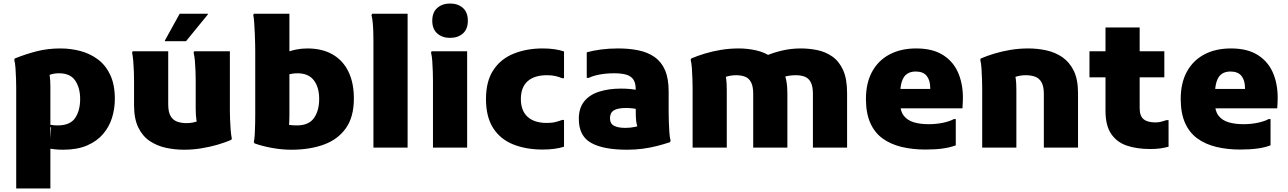

<svg xmlns="http://www.w3.org/2000/svg" viewBox="-20 -838 7311 1090"><path d="M72 232V-341Q72 -361 71 -391Q70 -421 68 -450.5Q66 -480 61 -498L64 -506Q126 -531 188.5 -547Q251 -563 323 -563Q381 -563 436 -548.5Q491 -534 535.5 -501Q580 -468 606 -412.5Q632 -357 632 -276Q632 -221 616 -169.5Q600 -118 565 -77Q530 -36 474 -12Q418 12 338 12Q316 12 294.5 10Q273 8 258.5 5.5Q244 3 245 3L266 -72V232ZM266 -52 270 -113Q259 -127 260.5 -129Q262 -131 274.5 -128.5Q287 -126 307 -126Q378 -126 406.5 -168Q435 -210 435 -276Q435 -339 407 -380.5Q379 -422 315 -422Q287 -422 263 -413.5Q239 -405 234 -398L247 -445Q259 -430 262.5 -406.5Q266 -383 266 -345Z M1025 12Q972 12 921.5 1Q871 -10 830 -37.5Q789 -65 765 -114.5Q741 -164 741 -241V-382Q741 -402 740 -432.5Q739 -463 736.5 -492Q734 -521 730 -539L733 -547H935V-246Q935 -203 948 -180Q961 -157 984.5 -148Q1008 -139 1038 -139Q1066 -139 1089.5 -146Q1113 -153 1132 -159L1105 -117Q1099 -133 1095 -158Q1091 -183 1091 -222V-382Q1091 -402 1090 -432.5Q1089 -463 1086.5 -492Q1084 -521 1079 -539L1083 -547H1285V-213Q1285 -193 1286 -162Q1287 -131 1289.5 -100.5Q1292 -70 1296 -52L1293 -44Q1258 -29 1215 -16.5Q1172 -4 1123.5 4Q1075 12 1025 12ZM916 -604V-608L1000 -760H1160V-756L1036 -604Z M1634 12Q1579 12 1522.5 1.5Q1466 -9 1425 -24L1421 -32Q1425 -50 1426.5 -79.5Q1428 -109 1428.5 -139Q1429 -169 1429 -189V-544Q1429 -559 1428.5 -587.5Q1428 -616 1426.5 -649Q1425 -682 1423 -710.5Q1421 -739 1418 -752L1421 -760H1623V-185Q1623 -155 1621 -130.5Q1619 -106 1619 -89L1586 -131Q1593 -133 1617 -129.5Q1641 -126 1665 -126Q1733 -126 1762.5 -168Q1792 -210 1792 -276Q1792 -343 1761.5 -382.5Q1731 -422 1668 -422Q1656 -422 1642 -420Q1628 -418 1614.5 -415Q1601 -412 1591 -408V-535Q1628 -550 1660 -556.5Q1692 -563 1724 -563Q1810 -563 1869 -528.5Q1928 -494 1958.5 -430.5Q1989 -367 1989 -279Q1989 -174 1943.5 -110Q1898 -46 1818 -17Q1738 12 1634 12Z M2100 0V-595Q2100 -615 2099.5 -645Q2099 -675 2096.5 -704.5Q2094 -734 2089 -752L2093 -760H2294V0Z M2535 -623Q2491 -623 2462.5 -648Q2434 -673 2434 -720Q2434 -768 2462.5 -793Q2491 -818 2535 -818Q2580 -818 2608 -793Q2636 -768 2636 -720Q2636 -673 2608 -648Q2580 -623 2535 -623ZM2438 0V-382Q2438 -402 2437 -432.5Q2436 -463 2434 -492Q2432 -521 2427 -539L2430 -547H2632V0Z M2739 -276Q2739 -377 2781 -440.5Q2823 -504 2896.5 -533.5Q2970 -563 3061 -563Q3131 -563 3182 -546V-394H3171Q3155 -401 3134.5 -406Q3114 -411 3085 -411Q3013 -411 2975 -376.5Q2937 -342 2937 -276Q2937 -210 2975 -175Q3013 -140 3085 -140Q3114 -140 3134.5 -145.5Q3155 -151 3171 -157H3182V-5Q3131 11 3061 11Q2967 11 2894 -18Q2821 -47 2780 -110.5Q2739 -174 2739 -276Z M3540 12Q3405 12 3335.5 -27Q3266 -66 3266 -163Q3266 -225 3297 -263Q3328 -301 3382.5 -318Q3437 -335 3505 -335Q3534 -335 3560 -332.5Q3586 -330 3611 -324V-215Q3599 -219 3577.5 -222Q3556 -225 3535 -225Q3487 -225 3465 -211.5Q3443 -198 3443 -167Q3443 -136 3466 -124Q3489 -112 3530 -112Q3560 -112 3587 -118Q3614 -124 3632 -142L3610 -88Q3603 -106 3598.5 -119.5Q3594 -133 3592 -148.5Q3590 -164 3589.5 -186Q3589 -208 3589 -243V-331Q3589 -368 3575 -387.5Q3561 -407 3534 -414.5Q3507 -422 3467 -422Q3423 -422 3385 -415Q3347 -408 3323 -396H3311V-541Q3347 -551 3392 -557Q3437 -563 3489 -563Q3553 -563 3605.5 -552Q3658 -541 3696.5 -514Q3735 -487 3755.5 -439.5Q3776 -392 3776 -318V-200Q3776 -178 3777 -147.5Q3778 -117 3780 -87Q3782 -57 3787 -39L3784 -31Q3748 -19 3709 -9Q3670 1 3627.5 6.5Q3585 12 3540 12Z M3912 0V-337Q3912 -357 3911 -388Q3910 -419 3908 -449.5Q3906 -480 3901 -498L3904 -506Q3939 -521 3982 -534Q4025 -547 4073.5 -555Q4122 -563 4174 -563Q4224 -563 4273 -552Q4322 -541 4362 -513Q4402 -485 4426 -436Q4450 -387 4450 -310V0H4256V-305Q4256 -347 4244 -370.5Q4232 -394 4210 -402.5Q4188 -411 4160 -411Q4132 -411 4108.5 -404Q4085 -397 4065 -391L4091 -433Q4099 -417 4102.5 -392Q4106 -367 4106 -328V0ZM4595 0V-305Q4595 -347 4583 -370.5Q4571 -394 4549 -402.5Q4527 -411 4497 -411Q4478 -411 4458.5 -408Q4439 -405 4424 -400L4328 -521Q4366 -538 4418 -550.5Q4470 -563 4526 -563Q4574 -563 4620 -553.5Q4666 -544 4704.5 -517.5Q4743 -491 4766 -441Q4789 -391 4789 -310V0Z M5233 11Q5160 11 5098 -4Q5036 -19 4990.5 -52Q4945 -85 4920.5 -140.5Q4896 -196 4896 -276Q4896 -367 4931 -431Q4966 -495 5030 -529Q5094 -563 5182 -563Q5277 -563 5337 -523.5Q5397 -484 5423.5 -415.5Q5450 -347 5446 -261L5444 -223H5014V-333H5261V-338Q5261 -382 5241 -407Q5221 -432 5178 -432Q5150 -432 5130 -419Q5110 -406 5100 -375.5Q5090 -345 5090 -294V-255Q5090 -208 5110.5 -181.5Q5131 -155 5167 -144Q5203 -133 5251 -133Q5297 -133 5335.5 -141.5Q5374 -150 5395 -162H5406V-13Q5375 -1 5333 5Q5291 11 5233 11Z M5556 0V-337Q5556 -357 5555 -388Q5554 -419 5552 -449.5Q5550 -480 5545 -498L5548 -506Q5583 -521 5626 -534Q5669 -547 5717.5 -555Q5766 -563 5818 -563Q5870 -563 5920.5 -552Q5971 -541 6011.5 -513Q6052 -485 6076 -436Q6100 -387 6100 -310V0H5906V-305Q5906 -347 5893 -370.5Q5880 -394 5856.5 -402.5Q5833 -411 5804 -411Q5776 -411 5752.5 -404Q5729 -397 5709 -391L5735 -433Q5743 -417 5746.5 -392Q5750 -367 5750 -328V0Z M6509 8Q6435 8 6378 -11Q6321 -30 6288.5 -77.5Q6256 -125 6256 -209V-682H6450V-224Q6450 -180 6472 -161.5Q6494 -143 6540 -143Q6558 -143 6574 -147.5Q6590 -152 6602 -156H6614V-5Q6591 1 6567 4.5Q6543 8 6509 8ZM6165 -399V-547H6590V-399Z M7020 11Q6947 11 6885 -4Q6823 -19 6777.5 -52Q6732 -85 6707.5 -140.5Q6683 -196 6683 -276Q6683 -367 6718 -431Q6753 -495 6817 -529Q6881 -563 6969 -563Q7064 -563 7124 -523.5Q7184 -484 7210.5 -415.5Q7237 -347 7233 -261L7231 -223H6801V-333H7048V-338Q7048 -382 7028 -407Q7008 -432 6965 -432Q6937 -432 6917 -419Q6897 -406 6887 -375.5Q6877 -345 6877 -294V-255Q6877 -208 6897.5 -181.5Q6918 -155 6954 -144Q6990 -133 7038 -133Q7084 -133 7122.5 -141.5Q7161 -150 7182 -162H7193V-13Q7162 -1 7120 5Q7078 11 7020 11Z"/></svg>

Font: Kufam ExtraBold
Style: Regular
Weight: 800
Designer: Wael Morcos, Artur Schmal
Foundry: Original Type
Version: Version 1.300; ttfautohint (v1.8.3)